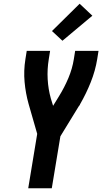

<svg xmlns="http://www.w3.org/2000/svg" viewBox="-20 -1007 547 1027"><path d="M131 0 179 -291 133 -451Q117 -508 111.5 -568.5Q106 -629 116 -691L123 -735H248L241 -691Q232 -637 235 -583.5Q238 -530 252 -480L264 -441L296 -493Q325 -540 346 -590Q367 -640 375 -691L382 -735H507L500 -691Q490 -629 465.5 -567.5Q441 -506 408 -449V-448Q407 -446 405 -443Q403 -440 401 -438L303 -278L257 0ZM314 -789 258 -841 406 -987 474 -923Z"/></svg>

Font: Iosevka Curly Extrabold
Style: Italic
Weight: 800
Italic angle: -9°
Monospace: yes
Designer: Belleve Invis
Foundry: Belleve Invis
Version: Version 22.1.2; ttfautohint (v1.8.4)